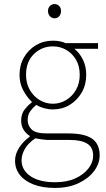

<svg xmlns="http://www.w3.org/2000/svg" viewBox="-20 -690 520 944"><path d="M250 234Q189 234 145 217Q101 200 77.5 170Q54 140 54 100Q54 68 73.5 37Q93 6 126 -18V-22Q108 -33 96 -52Q84 -71 84 -98Q84 -131 102.5 -153.5Q121 -176 136 -186V-190Q114 -210 95 -244.5Q76 -279 76 -322Q76 -370 98 -408Q120 -446 157 -468Q194 -490 240 -490Q260 -490 276 -486.5Q292 -483 302 -478H462V-450H346Q372 -429 388 -396Q404 -363 404 -322Q404 -274 382 -235.5Q360 -197 323 -174.5Q286 -152 240 -152Q219 -152 197 -158Q175 -164 158 -174Q142 -161 129 -143.5Q116 -126 116 -100Q116 -73 135.5 -53.5Q155 -34 210 -34H316Q396 -34 433 -8Q470 18 470 74Q470 114 443 150.5Q416 187 366.5 210.5Q317 234 250 234ZM252 206Q309 206 350.5 187Q392 168 415 138Q438 108 438 76Q438 34 408.5 16Q379 -2 322 -2H212Q208 -2 191 -4Q174 -6 154 -10Q118 14 102 42.5Q86 71 86 98Q86 146 129.5 176Q173 206 252 206ZM240 -180Q275 -180 305 -198Q335 -216 353.5 -248Q372 -280 372 -322Q372 -365 354 -396Q336 -427 306 -444.5Q276 -462 240 -462Q186 -462 147 -424.5Q108 -387 108 -322Q108 -280 126.5 -248Q145 -216 175 -198Q205 -180 240 -180ZM248 -600Q235 -600 225.5 -610Q216 -620 216 -636Q216 -651 225.5 -660.5Q235 -670 248 -670Q262 -670 271 -660.5Q280 -651 280 -636Q280 -620 271 -610Q262 -600 248 -600Z"/></svg>

Font: Assistant ExtraLight ExtraLight
Style: Regular
Weight: 250
Version: Version 3.000